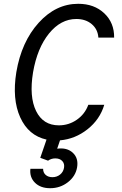

<svg xmlns="http://www.w3.org/2000/svg" viewBox="-20 -730 640 1011"><path d="M207 159Q207 179 220.5 191Q234 203 256 203Q279 203 296 189.5Q313 176 317 154Q321 132 308 118Q295 104 271 104Q250 104 233 116L192 101L225 5Q130 -16 86.5 -112Q43 -208 66 -350Q93 -510 183.5 -610Q274 -710 392 -710Q476 -710 529 -660Q582 -610 581 -532H498Q495 -576 463 -603Q431 -630 382 -630Q300 -630 238 -553.5Q176 -477 154 -349Q133 -221 170 -145.5Q207 -70 290 -70Q342 -70 384.5 -99.5Q427 -129 445 -178H529Q506 -101 441 -49.5Q376 2 296 9L281 53Q333 46 363.5 74.5Q394 103 386 151Q378 198 337.5 229.5Q297 261 244 261Q193 261 164 232Q135 203 140 159Z"/></svg>

Font: CommitMono
Style: Italic
Weight: 400
Monospace: yes
Designer: Eigil Nikolajsen
Foundry: Eigil Nikolajsen
Version: Version 1.143